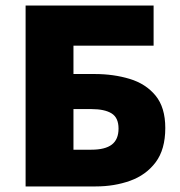

<svg xmlns="http://www.w3.org/2000/svg" viewBox="-20 -670 648 690"><path d="M72 0V-650H532V-506H244V-404H320Q388 -404 446 -386.5Q504 -369 539 -326.5Q574 -284 574 -210Q574 -133 539.5 -87Q505 -41 448 -20.5Q391 0 324 0ZM244 -132H308Q358 -132 382 -150.5Q406 -169 406 -208Q406 -247 381 -262.5Q356 -278 308 -278H244Z"/></svg>

Font: Source Sans 3 Black
Style: Regular
Weight: 900
Designer: Paul D. Hunt
Foundry: Adobe
Version: Version 3.046;hotconv 1.0.118;makeotfexe 2.5.65603